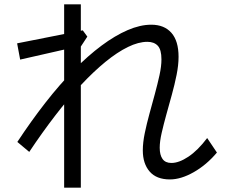

<svg xmlns="http://www.w3.org/2000/svg" viewBox="-20 -808 1040 886"><path d="M764 20Q702 20 670.5 -16.5Q639 -53 639 -114Q639 -150 648 -193.5Q657 -237 669.5 -282.5Q682 -328 694.5 -374Q707 -420 716 -461Q725 -502 725 -534Q725 -579 708 -597Q691 -615 660 -615Q619 -615 570 -591Q521 -567 466.5 -522.5Q412 -478 353.5 -415.5Q295 -353 235 -275Q175 -197 115 -107L60 -153Q124 -250 189.5 -334Q255 -418 320.5 -484.5Q386 -551 448.5 -597.5Q511 -644 569 -669Q627 -694 678 -694Q738 -694 771 -656.5Q804 -619 804 -546Q804 -508 795 -463Q786 -418 773 -371Q760 -324 747.5 -279Q735 -234 726 -194.5Q717 -155 717 -126Q717 -93 730 -74.5Q743 -56 771 -56Q806 -56 849.5 -85Q893 -114 936 -171L981 -104Q933 -47 874 -13.5Q815 20 764 20ZM276 58V-788H353V58ZM73 -533 59 -608 362 -668 383 -639 347 -584 337 -593Z"/></svg>

Font: Murecho Thin
Style: Regular
Weight: 400
Version: Version 1.010